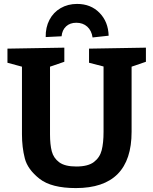

<svg xmlns="http://www.w3.org/2000/svg" viewBox="-20 -947 782 979"><path d="M724 -704V-632L651 -607V-275Q651 12 367 12Q242 12 181.5 -35.5Q121 -83 106.5 -139.5Q92 -196 92 -262V-607L18 -627V-699L308 -704V-632L235 -607V-262Q235 -210 244 -175.5Q253 -141 282 -119.5Q311 -98 369 -98Q429 -98 459 -121Q489 -144 498.5 -181Q508 -218 508 -275V-608L434 -627V-699ZM534 -765 452 -756Q447 -791 425 -811Q403 -831 369 -831Q337 -831 317 -812.5Q297 -794 294 -762L213 -758Q212 -807 232 -845.5Q252 -884 289 -905.5Q326 -927 373 -927Q443 -927 487.5 -881.5Q532 -836 534 -765Z"/></svg>

Font: Bitter Pro
Style: Bold
Weight: 700
Designer: Sol Matas, and Bitter project Authors
Foundry: Sol Matas
Version: Version 1.010